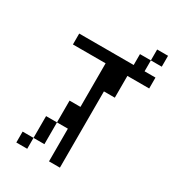

<svg xmlns="http://www.w3.org/2000/svg" viewBox="-181 -852 863 954"><g transform="rotate(30 250.0 -375.0)"><path d="M500 -562.5V-625H437.5V-687.5H375V-625H62.5V-562.5H250Q250 -562.5 250 -312.5H187.5Q187.5 -312.5 187.5 -187.5H125Q125 -187.5 125 -62.5H62.5V0H125V-62.5H187.5Q187.5 -62.5 187.5 -187.5H250V0H312.5V-437.5H375Q375 -437.5 375 -562.5ZM500 -687.5V-750H437.5V-687.5Z"/></g></svg>

Font: BFUnifontExMono
Style: Regular
Weight: 500
Version: Version 15.0.06